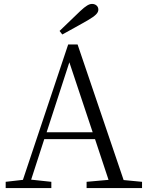

<svg xmlns="http://www.w3.org/2000/svg" viewBox="-20 -960 752 980"><path d="M298 -784C342 -808 387 -833 429 -857C468 -880 482 -894 482 -911C482 -929 467 -940 450 -940C435 -940 419 -931 389 -903C356 -871 320 -837 284 -802ZM218 -285 334 -642 453 -285ZM611 -41 376 -733H328L97 -42L9 -32V0H242V-32L139 -43L206 -250H465L534 -42L422 -32V0H705V-32Z"/></svg>

Font: Noto Serif CJK JP Light
Style: Regular
Weight: 300
Designer: Ryoko NISHIZUKA 西塚涼子 (kana & ideographs); Frank Grießhammer (Latin, Greek & Cyrillic); Wenlong ZHANG 张文龙 (bopomofo); San
Foundry: Adobe Systems Incorporated
Version: Version 1.001;PS 1.001;hotconv 16.6.54;makeotf.lib2.5.65590